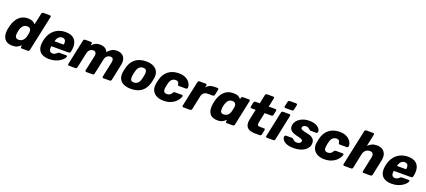

<svg xmlns="http://www.w3.org/2000/svg" viewBox="75 -2029 7401 3334"><g transform="rotate(20 3775.0 -362.5)"><path d="M197 10Q148 10 111.5 -5.5Q75 -21 52.5 -51.5Q30 -82 23 -125.5Q16 -169 24 -225Q28 -245 31.5 -260.5Q35 -276 40 -296Q53 -349 76 -392Q99 -435 131 -466Q163 -497 204 -513.5Q245 -530 295 -530Q346 -530 382 -513.5Q418 -497 436 -471L482 -685Q484 -696 492.5 -703Q501 -710 511 -710H633Q644 -710 650 -703Q656 -696 654 -685L513 -25Q511 -15 502.5 -7.5Q494 0 483 0H371Q360 0 354 -7.5Q348 -15 350 -25L357 -57Q327 -28 290.5 -9Q254 10 197 10ZM266 -124Q299 -124 323 -138.5Q347 -153 362 -176Q377 -199 384 -226Q389 -246 393 -264Q397 -282 400 -301Q404 -326 399 -347.5Q394 -369 377.5 -382.5Q361 -396 329 -396Q298 -396 275.5 -382Q253 -368 238.5 -344Q224 -320 215 -291Q211 -276 207.5 -260Q204 -244 202 -229Q198 -200 201 -176Q204 -152 219.5 -138Q235 -124 266 -124Z M878 10Q800 10 747.5 -18.5Q695 -47 675.5 -104Q656 -161 671 -244Q673 -251 675 -262Q677 -273 679 -279Q699 -358 743 -414.5Q787 -471 851 -500.5Q915 -530 992 -530Q1080 -530 1130 -495Q1180 -460 1196 -400Q1212 -340 1197 -263L1192 -239Q1190 -228 1180.5 -221Q1171 -214 1161 -214H841Q841 -213 840.5 -211Q840 -209 839 -207Q834 -178 838 -154Q842 -130 858 -116Q874 -102 901 -102Q921 -102 935.5 -108.5Q950 -115 961 -123.5Q972 -132 979 -138Q990 -149 996 -151.5Q1002 -154 1014 -154H1138Q1148 -154 1153 -148Q1158 -142 1155 -132Q1150 -115 1129.5 -91Q1109 -67 1073 -43.5Q1037 -20 988 -5Q939 10 878 10ZM862 -313H1031L1032 -315Q1040 -348 1034.5 -371.5Q1029 -395 1012.5 -408Q996 -421 969 -421Q942 -421 921 -408Q900 -395 885.5 -371.5Q871 -348 863 -315Z M1244 0Q1233 0 1227 -7.5Q1221 -15 1223 -25L1323 -495Q1325 -506 1334 -513Q1343 -520 1354 -520H1463Q1474 -520 1479.5 -513Q1485 -506 1483 -495L1476 -461Q1493 -479 1513.5 -494.5Q1534 -510 1561.5 -520Q1589 -530 1627 -530Q1686 -530 1722 -507Q1758 -484 1771 -444Q1803 -482 1843.5 -506Q1884 -530 1939 -530Q1994 -530 2033 -506.5Q2072 -483 2088 -434.5Q2104 -386 2087 -309L2027 -25Q2025 -15 2016.5 -7.5Q2008 0 1997 0H1881Q1870 0 1864 -7.5Q1858 -15 1860 -25L1919 -302Q1927 -337 1922 -357.5Q1917 -378 1903 -387Q1889 -396 1867 -396Q1848 -396 1828 -387Q1808 -378 1792 -357.5Q1776 -337 1769 -302L1710 -25Q1708 -15 1699.5 -7.5Q1691 0 1680 0H1564Q1553 0 1547 -7.5Q1541 -15 1543 -25L1603 -302Q1610 -337 1604.5 -357.5Q1599 -378 1585 -387Q1571 -396 1550 -396Q1531 -396 1511 -387Q1491 -378 1475 -357.5Q1459 -337 1452 -303L1392 -25Q1390 -15 1381.5 -7.5Q1373 0 1363 0Z M2385 10Q2305 10 2251 -17Q2197 -44 2173.5 -94.5Q2150 -145 2161 -215Q2163 -235 2168.5 -260.5Q2174 -286 2180 -305Q2199 -376 2238 -426Q2277 -476 2338.5 -503Q2400 -530 2483 -530Q2562 -530 2616 -503Q2670 -476 2695 -426Q2720 -376 2709 -305Q2705 -286 2700 -260.5Q2695 -235 2690 -215Q2671 -145 2633 -94.5Q2595 -44 2534 -17Q2473 10 2385 10ZM2400 -112Q2445 -112 2473 -139Q2501 -166 2515 -220Q2519 -235 2524.5 -260Q2530 -285 2532 -300Q2541 -353 2527 -380.5Q2513 -408 2468 -408Q2425 -408 2397 -380.5Q2369 -353 2355 -300Q2351 -285 2345.5 -260Q2340 -235 2338 -220Q2329 -166 2342.5 -139Q2356 -112 2400 -112Z M2987 10Q2918 10 2864 -17Q2810 -44 2784 -95.5Q2758 -147 2770 -219Q2773 -235 2778 -259.5Q2783 -284 2787 -300Q2814 -410 2891.5 -470Q2969 -530 3085 -530Q3152 -530 3198 -510.5Q3244 -491 3271 -461Q3298 -431 3308.5 -400.5Q3319 -370 3316 -347Q3315 -337 3306.5 -329.5Q3298 -322 3287 -322H3158Q3148 -322 3142.5 -327Q3137 -332 3135 -343Q3133 -373 3117.5 -387Q3102 -401 3072 -401Q3032 -401 3003.5 -375Q2975 -349 2962 -295Q2957 -276 2953 -257.5Q2949 -239 2947 -224Q2937 -169 2952 -144Q2967 -119 3007 -119Q3038 -119 3060.5 -132.5Q3083 -146 3099 -176Q3106 -186 3113 -191Q3120 -196 3130 -196H3259Q3269 -196 3275 -189Q3281 -182 3278 -171Q3272 -151 3253.5 -120.5Q3235 -90 3201 -60Q3167 -30 3114 -10Q3061 10 2987 10Z M3358 0Q3347 0 3341 -7.5Q3335 -15 3337 -25L3437 -495Q3439 -505 3448 -512.5Q3457 -520 3468 -520H3583Q3594 -520 3599.5 -512.5Q3605 -505 3603 -495L3595 -455Q3619 -485 3655 -502.5Q3691 -520 3745 -520H3801Q3812 -520 3817 -513Q3822 -506 3820 -495L3799 -392Q3797 -382 3788 -374.5Q3779 -367 3768 -367H3672Q3630 -367 3603.5 -344.5Q3577 -322 3567 -281L3513 -25Q3511 -15 3502 -7.5Q3493 0 3482 0Z M3987 10Q3939 10 3902.5 -5.5Q3866 -21 3844 -51.5Q3822 -82 3815 -125.5Q3808 -169 3817 -225Q3821 -245 3824 -260.5Q3827 -276 3832 -296Q3845 -349 3868 -392Q3891 -435 3923 -466Q3955 -497 3997.5 -513.5Q4040 -530 4091 -530Q4152 -530 4183.5 -512.5Q4215 -495 4234 -469L4239 -495Q4241 -506 4249.5 -513Q4258 -520 4269 -520H4381Q4392 -520 4397.5 -513Q4403 -506 4401 -495L4302 -25Q4300 -15 4291.5 -7.5Q4283 0 4272 0H4159Q4149 0 4143 -7.5Q4137 -15 4139 -25L4146 -57Q4115 -28 4079.5 -9Q4044 10 3987 10ZM4057 -124Q4090 -124 4113 -138.5Q4136 -153 4151 -176Q4166 -199 4172 -226Q4178 -246 4181.5 -264Q4185 -282 4188 -301Q4193 -326 4188.5 -347.5Q4184 -369 4167.5 -382.5Q4151 -396 4120 -396Q4088 -396 4066 -382Q4044 -368 4030.5 -344Q4017 -320 4008 -291Q4004 -276 4000 -260Q3996 -244 3994 -229Q3991 -200 3993 -176Q3995 -152 4010 -138Q4025 -124 4057 -124Z M4687 0Q4618 0 4573.5 -20.5Q4529 -41 4513 -84.5Q4497 -128 4511 -197L4552 -389H4474Q4463 -389 4457.5 -396Q4452 -403 4454 -414L4471 -495Q4473 -506 4482 -513Q4491 -520 4501 -520H4580L4615 -685Q4617 -696 4626 -703Q4635 -710 4645 -710H4761Q4772 -710 4777.5 -703Q4783 -696 4781 -685L4746 -520H4871Q4882 -520 4887.5 -513Q4893 -506 4891 -495L4874 -414Q4872 -403 4863 -396Q4854 -389 4844 -389H4718L4680 -211Q4676 -189 4676 -172Q4676 -155 4686 -146Q4696 -137 4720 -137H4799Q4810 -137 4815 -130Q4820 -123 4818 -112L4800 -25Q4798 -15 4789.5 -7.5Q4781 0 4770 0Z M4902 0Q4891 0 4885 -7.5Q4879 -15 4881 -25L4981 -495Q4983 -506 4992 -513Q5001 -520 5012 -520H5130Q5141 -520 5146 -513Q5151 -506 5149 -495L5050 -25Q5048 -15 5039.5 -7.5Q5031 0 5020 0ZM5027 -595Q5016 -595 5010.5 -602Q5005 -609 5006 -620L5026 -710Q5028 -720 5037 -727.5Q5046 -735 5056 -735H5176Q5187 -735 5192.5 -727.5Q5198 -720 5196 -710L5177 -620Q5175 -609 5166 -602Q5157 -595 5147 -595Z M5388 10Q5323 10 5280.5 -4.5Q5238 -19 5214 -40Q5190 -61 5181 -83.5Q5172 -106 5175 -123Q5177 -134 5185.5 -141Q5194 -148 5203 -148H5317Q5320 -148 5322.5 -147Q5325 -146 5327 -143Q5339 -136 5349.5 -125.5Q5360 -115 5375.5 -107Q5391 -99 5416 -99Q5443 -99 5465 -110.5Q5487 -122 5491 -143Q5495 -159 5487.5 -169.5Q5480 -180 5455 -190Q5430 -200 5377 -210Q5327 -222 5292.5 -241.5Q5258 -261 5244 -292.5Q5230 -324 5239 -369Q5248 -409 5281 -446Q5314 -483 5369.5 -506.5Q5425 -530 5499 -530Q5556 -530 5596 -516.5Q5636 -503 5661 -482Q5686 -461 5696 -439Q5706 -417 5703 -399Q5702 -389 5693.5 -381.5Q5685 -374 5676 -374H5572Q5568 -374 5564.5 -375.5Q5561 -377 5559 -379Q5547 -385 5537 -395Q5527 -405 5513 -413Q5499 -421 5475 -421Q5448 -421 5430.5 -409Q5413 -397 5409 -378Q5406 -365 5412 -354Q5418 -343 5442.5 -334Q5467 -325 5521 -314Q5588 -303 5623.5 -278.5Q5659 -254 5669.5 -221.5Q5680 -189 5673 -153Q5663 -105 5626 -68Q5589 -31 5529 -10.5Q5469 10 5388 10Z M5959 10Q5890 10 5836 -17Q5782 -44 5756 -95.5Q5730 -147 5742 -219Q5745 -235 5750 -259.5Q5755 -284 5759 -300Q5786 -410 5863.5 -470Q5941 -530 6057 -530Q6124 -530 6170 -510.5Q6216 -491 6243 -461Q6270 -431 6280.5 -400.5Q6291 -370 6288 -347Q6287 -337 6278.5 -329.5Q6270 -322 6259 -322H6130Q6120 -322 6114.5 -327Q6109 -332 6107 -343Q6105 -373 6089.5 -387Q6074 -401 6044 -401Q6004 -401 5975.5 -375Q5947 -349 5934 -295Q5929 -276 5925 -257.5Q5921 -239 5919 -224Q5909 -169 5924 -144Q5939 -119 5979 -119Q6010 -119 6032.5 -132.5Q6055 -146 6071 -176Q6078 -186 6085 -191Q6092 -196 6102 -196H6231Q6241 -196 6247 -189Q6253 -182 6250 -171Q6244 -151 6225.5 -120.5Q6207 -90 6173 -60Q6139 -30 6086 -10Q6033 10 5959 10Z M6330 0Q6319 0 6313 -7.5Q6307 -15 6309 -25L6450 -685Q6452 -696 6460.5 -703Q6469 -710 6480 -710H6608Q6619 -710 6624.5 -703Q6630 -696 6628 -685L6581 -462Q6612 -493 6651.5 -511.5Q6691 -530 6743 -530Q6804 -530 6846.5 -504Q6889 -478 6905.5 -428Q6922 -378 6906 -304L6847 -25Q6845 -15 6836 -7.5Q6827 0 6817 0H6688Q6677 0 6671 -7.5Q6665 -15 6667 -25L6725 -298Q6735 -345 6720 -370.5Q6705 -396 6662 -396Q6634 -396 6610.5 -385Q6587 -374 6569.5 -351.5Q6552 -329 6545 -298L6488 -25Q6486 -15 6477.5 -7.5Q6469 0 6458 0Z M7206 10Q7128 10 7075.5 -18.5Q7023 -47 7003.5 -104Q6984 -161 6999 -244Q7001 -251 7003 -262Q7005 -273 7007 -279Q7027 -358 7071 -414.5Q7115 -471 7179 -500.5Q7243 -530 7320 -530Q7408 -530 7458 -495Q7508 -460 7524 -400Q7540 -340 7525 -263L7520 -239Q7518 -228 7508.5 -221Q7499 -214 7489 -214H7169Q7169 -213 7168.5 -211Q7168 -209 7167 -207Q7162 -178 7166 -154Q7170 -130 7186 -116Q7202 -102 7229 -102Q7249 -102 7263.5 -108.5Q7278 -115 7289 -123.5Q7300 -132 7307 -138Q7318 -149 7324 -151.5Q7330 -154 7342 -154H7466Q7476 -154 7481 -148Q7486 -142 7483 -132Q7478 -115 7457.5 -91Q7437 -67 7401 -43.5Q7365 -20 7316 -5Q7267 10 7206 10ZM7190 -313H7359L7360 -315Q7368 -348 7362.5 -371.5Q7357 -395 7340.5 -408Q7324 -421 7297 -421Q7270 -421 7249 -408Q7228 -395 7213.5 -371.5Q7199 -348 7191 -315Z"/></g></svg>

Font: Rubik Light
Style: Bold Italic
Weight: 700
Italic angle: -12°
Version: Version 2.104